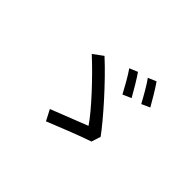

<svg xmlns="http://www.w3.org/2000/svg" viewBox="-128 -1023 1257 1257"><g transform="rotate(45 500.0 -394.5)"><path d="M583 -701 526 -677C552 -641 594 -566 616 -524L675 -550C653 -589 608 -666 583 -701ZM713 -743 656 -719C683 -683 724 -610 747 -567L805 -593C783 -633 738 -708 713 -743ZM690 -163 711 -227C645 -318 482 -503 354 -620L286 -570C391 -474 548 -307 604 -222C549 -200 409 -145 347 -121L386 -46C453 -73 608 -136 690 -163Z"/></g></svg>

Font: Squished Noto Sans CJK JP Regular
Style: Regular
Weight: 400
Designer: Ryoko NISHIZUKA (kana & ideographs); Paul D. Hunt (Latin, Greek & Cyrillic); Wenlong ZHANG (bopomofo); Sandoll Communica
Foundry: Adobe Systems Incorporated
Version: Version 1.004;PS 1.004;hotconv 1.0.82;makeotf.lib2.5.63406